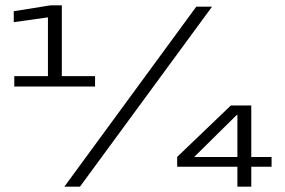

<svg xmlns="http://www.w3.org/2000/svg" viewBox="-20 -699 1068 719"><path d="M33.5 -375H336V-414H211.5V-679H169L31.5 -657V-616L159.5 -634V-414H33.5ZM221 0H279.5L774 -674H715ZM869 0H921V-74.5H997V-111H921V-304H844.5L643.5 -111.5V-74.5H869ZM707 -111 866 -268H869V-111Z"/></svg>

Font: Anybody SemiExpanded
Style: Regular
Weight: 400
Width: 6
Designer: Tyler Finck
Foundry: Etcetera Type Company
Version: Version 1.113;gftools[0.9.25]